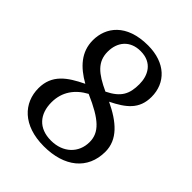

<svg xmlns="http://www.w3.org/2000/svg" viewBox="-206 -842 971 971"><g transform="rotate(45 279.5 -357.0)"><path d="M273 10C419 10 513 -64 513 -191C513 -278 446 -336 347 -383C428 -423 482 -464 482 -552C482 -652 410 -724 285 -724C131 -724 69 -637 69 -545C69 -461 122 -405 198 -362C111 -320 46 -275 46 -179C46 -74 123 10 273 10ZM298 -406C209 -447 163 -485 163 -557C163 -626 204 -677 279 -677C363 -677 393 -615 393 -554C393 -484 373 -443 298 -406ZM278 -36C189 -36 143 -92 143 -175C143 -250 183 -304 246 -338C375 -282 422 -237 422 -169C422 -92 365 -36 278 -36Z"/></g></svg>

Font: Noto Serif Devanagari
Style: Regular
Weight: 400
Designer: Universal Thirst, Indian Type Foundry and the Monotype Design Team
Foundry: Monotype Imaging Inc.
Version: Version 2.004